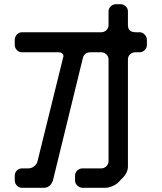

<svg xmlns="http://www.w3.org/2000/svg" viewBox="-20 -787 768 911"><path d="M281 -520 158 -22Q155 -8 142 2Q129 12 114 12H84Q70 12 60 22Q50 32 50 47V69Q50 83 60 93.5Q70 104 84 104H188Q218 104 231 70L373 -511Q380 -539 410 -539H460Q474 -539 484.5 -529Q495 -519 495 -505V-23Q495 -8 484.5 2Q474 12 460 12H372Q357 12 346.5 22Q336 32 336 47V69Q336 83 347 93.5Q358 104 372 104H480Q497 104 517.5 94.5Q538 85 551 68L562 57Q589 30 587 -3V-505Q587 -519 597 -529Q607 -539 624 -539H643Q656 -539 666.5 -549.5Q677 -560 677 -574V-597Q677 -612 666.5 -623Q656 -634 643 -634H624Q587 -634 587 -668V-733Q587 -747 576.5 -757Q566 -767 552 -767H530Q516 -767 505.5 -757Q495 -747 495 -733V-668Q495 -653 484.5 -643.5Q474 -634 460 -634H84Q70 -634 60 -623Q50 -612 50 -597V-574Q50 -560 60 -549.5Q70 -539 84 -539H256Q281 -539 281 -520Z"/></svg>

Font: WDXL Lubrifont JP N
Style: Regular
Weight: 400
Designer: [WDXL Lubrifont] Copyright 2020-2022 (c) NightFurySL2001, Skr-ZERO; [ZCOOL QingKe HuangYou] Copyright 2018-2022 (c) The 
Version: Version 2.001;hotconv 1.1.1;makeotfexe 2.6.0